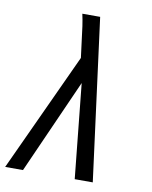

<svg xmlns="http://www.w3.org/2000/svg" viewBox="-97 -797 680 859"><g transform="rotate(10 243.0 -367.5)"><path d="M-14 0 235 -539 224 -625Q221 -652 217 -680Q213 -708 207 -735H288L384 0H302L258 -429L67 0Z"/></g></svg>

Font: Iosevka Oblique
Style: Regular
Weight: 400
Italic angle: -9°
Monospace: yes
Designer: Belleve Invis
Foundry: Belleve Invis
Version: Version 32.5.0; ttfautohint (v1.8.4)